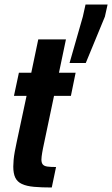

<svg xmlns="http://www.w3.org/2000/svg" viewBox="-20 -833 498 853"><path d="M210 0Q164 0 131 -3Q98 -6 77.5 -15.5Q57 -25 48 -43.5Q39 -62 39 -93Q39 -106 40.5 -122.5Q42 -139 45.5 -158.5Q49 -178 54 -201L98 -407H42L64 -510H119L150 -658H273L242 -510H316L295 -407H220L171 -174Q169 -164 167.5 -155Q166 -146 165 -138Q164 -130 164 -124Q164 -110 170 -102.5Q176 -95 190.5 -93Q205 -91 229 -91ZM289 -553 348 -759 360 -813H458L446 -759L361 -553Z"/></svg>

Font: Saira Condensed
Style: Bold Italic
Weight: 700
Width: 3
Italic angle: -12°
Designer: Hector Gatti with collaboration of the Omnibus-Type team
Foundry: Omnibus-Type
Version: Version 1.101